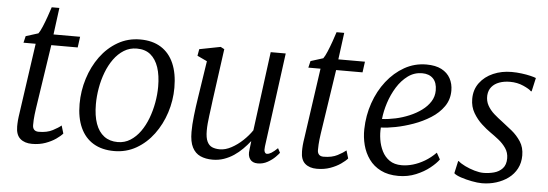

<svg xmlns="http://www.w3.org/2000/svg" viewBox="-47 -826 2782 974"><g transform="rotate(5 1344.0 -339.5)"><path d="M145.5 -169.5Q143 -152 141.5 -138.8Q140 -125.5 139.2 -113Q138.5 -100.5 138.5 -85.5Q138.5 -70.5 146.2 -62.2Q154 -54 169.5 -54Q212 -54 240.5 -69Q269 -84 283 -96L295 -56Q284 -43 261.8 -27.5Q239.5 -12 209 -1Q178.5 10 141 10Q103 10 80.8 -9.5Q58.5 -29 58.5 -71.5Q58.5 -78.5 58.8 -86.2Q59 -94 59.8 -103Q60.5 -112 61.8 -121.2Q63 -130.5 64.5 -140L115.5 -497.5H53.5L61.5 -531.5L125 -551.5Q133.5 -563 144 -588Q154.5 -613 164.2 -640.8Q174 -668.5 180.5 -689H219.5L201.5 -552.5H337L329.5 -497.5H195Z M642.5 -565.5Q705 -565.5 748.2 -538.5Q791.5 -511.5 813.8 -460.2Q836 -409 836 -336.5Q836 -271.5 816 -209.5Q796 -147.5 759.2 -98Q722.5 -48.5 671.5 -19.2Q620.5 10 559 10Q497 10 453.2 -16.2Q409.5 -42.5 386.8 -92.5Q364 -142.5 364 -213Q364 -279.5 383.8 -342.5Q403.5 -405.5 440.2 -455.8Q477 -506 528.5 -535.8Q580 -565.5 642.5 -565.5ZM629.5 -518Q593 -518 563.8 -499.8Q534.5 -481.5 512.5 -451Q490.5 -420.5 475.8 -381.8Q461 -343 453.8 -301Q446.5 -259 446.5 -219Q446.5 -160.5 461 -120Q475.5 -79.5 503.8 -58.2Q532 -37 573 -37Q608.5 -37 637.2 -55.2Q666 -73.5 687.8 -104Q709.5 -134.5 724 -173Q738.5 -211.5 746 -253.2Q753.5 -295 753.5 -334.5Q753.5 -392 739.8 -432.8Q726 -473.5 699 -495.8Q672 -518 629.5 -518Z M1060.5 10Q1024.5 10 998 -2Q971.5 -14 956.8 -42.5Q942 -71 942 -121Q942 -138.5 943.2 -159.5Q944.5 -180.5 947.2 -204Q950 -227.5 953 -251Q956 -274.5 959.5 -295L988.5 -485L938.5 -508.5L944.5 -542.5L1052 -563.5L1071 -553.5L1035 -291Q1032.5 -270 1029.8 -249.8Q1027 -229.5 1024.5 -210Q1022 -190.5 1020.2 -171.5Q1018.5 -152.5 1018.5 -134Q1018.5 -98 1027.8 -78.8Q1037 -59.5 1053.5 -52.5Q1070 -45.5 1092.5 -45.5Q1121 -45.5 1151.2 -61.8Q1181.5 -78 1208.5 -103.5Q1235.5 -129 1254 -156.5L1307 -559H1383.5L1319.5 -79.5Q1317 -61 1321 -52.2Q1325 -43.5 1332.5 -43.5Q1342.5 -43.5 1355.5 -51.5Q1368.5 -59.5 1386.5 -77L1398.5 -54.5Q1394 -48 1378.8 -32.5Q1363.5 -17 1340.5 -4Q1317.5 9 1290 9Q1263 9 1250.5 -9Q1238 -27 1243 -56.5Q1243 -58 1243.5 -62.8Q1244 -67.5 1245 -74Q1246 -80.5 1246.5 -87Q1247 -93.5 1248 -99L1247 -100Q1231 -79.5 1211.2 -59.8Q1191.5 -40 1168 -24.2Q1144.5 -8.5 1117.5 0.8Q1090.5 10 1060.5 10Z M1596 -169.5Q1593.5 -152 1592 -138.8Q1590.5 -125.5 1589.8 -113Q1589 -100.5 1589 -85.5Q1589 -70.5 1596.8 -62.2Q1604.5 -54 1620 -54Q1662.5 -54 1691 -69Q1719.5 -84 1733.5 -96L1745.5 -56Q1734.5 -43 1712.2 -27.5Q1690 -12 1659.5 -1Q1629 10 1591.5 10Q1553.5 10 1531.2 -9.5Q1509 -29 1509 -71.5Q1509 -78.5 1509.2 -86.2Q1509.5 -94 1510.2 -103Q1511 -112 1512.2 -121.2Q1513.5 -130.5 1515 -140L1566 -497.5H1504L1512 -531.5L1575.5 -551.5Q1584 -563 1594.5 -588Q1605 -613 1614.8 -640.8Q1624.5 -668.5 1631 -689H1670L1652 -552.5H1787.5L1780 -497.5H1645.5Z M2209.5 -91.5Q2195.5 -71.5 2166 -47.8Q2136.5 -24 2095.5 -7Q2054.5 10 2006.5 10Q1954 10 1916.8 -8.8Q1879.5 -27.5 1856.5 -59.5Q1833.5 -91.5 1823.2 -131Q1813 -170.5 1814 -211.5Q1815.5 -281.5 1837.5 -345Q1859.5 -408.5 1898.2 -458Q1937 -507.5 1988.2 -536.5Q2039.5 -565.5 2100 -565.5Q2146.5 -565.5 2176.8 -549.8Q2207 -534 2222 -506.5Q2237 -479 2237 -444.5Q2237 -398.5 2212.2 -363.2Q2187.5 -328 2147.5 -302.8Q2107.5 -277.5 2061.2 -261Q2015 -244.5 1971.5 -236Q1928 -227.5 1897 -227Q1894.5 -198 1899.5 -166.2Q1904.5 -134.5 1918.2 -107Q1932 -79.5 1956.5 -62.5Q1981 -45.5 2018.5 -45.5Q2046 -45.5 2075.5 -54Q2105 -62.5 2134.8 -80Q2164.5 -97.5 2191 -124.5ZM2082.5 -519.5Q2042 -519.5 2009.8 -495.8Q1977.5 -472 1954.2 -434.5Q1931 -397 1917 -353.8Q1903 -310.5 1899 -270.5Q1932 -272 1967.8 -279.8Q2003.5 -287.5 2037.2 -301.8Q2071 -316 2098.2 -336Q2125.5 -356 2141.8 -381.8Q2158 -407.5 2158 -438.5Q2158 -478.5 2137.8 -499Q2117.5 -519.5 2082.5 -519.5Z M2643 -476.5H2639Q2629 -487.5 2598 -501.2Q2567 -515 2530 -515Q2499.5 -515 2475.5 -506.2Q2451.5 -497.5 2437 -480.2Q2422.5 -463 2420.5 -436.5Q2419 -408 2431.8 -385.2Q2444.5 -362.5 2465.2 -344.2Q2486 -326 2507 -310.5Q2531.5 -292 2558.5 -270Q2585.5 -248 2604.8 -218.5Q2624 -189 2624 -148Q2624 -110.5 2608.5 -81Q2593 -51.5 2566 -31.5Q2539 -11.5 2504.5 -0.8Q2470 10 2431.5 10Q2410 10 2380 4.2Q2350 -1.5 2324 -10.2Q2298 -19 2288.5 -28.5L2302.5 -91.5H2305.5Q2317.5 -80.5 2340.5 -69.2Q2363.5 -58 2389.2 -50.5Q2415 -43 2435 -43Q2462.5 -43 2488.8 -50Q2515 -57 2532 -75.5Q2549 -94 2549 -127Q2549 -156 2533.5 -178.5Q2518 -201 2495.5 -218.8Q2473 -236.5 2452 -251Q2433 -264 2408 -286.8Q2383 -309.5 2364.5 -340.8Q2346 -372 2346 -412Q2346 -459.5 2371.8 -494Q2397.5 -528.5 2440.2 -547Q2483 -565.5 2533.5 -565.5Q2559.5 -565.5 2584.8 -562.2Q2610 -559 2629.8 -554.2Q2649.5 -549.5 2658.5 -545.5Z"/></g></svg>

Font: Merriweather 24pt Light
Style: Italic
Weight: 300
Italic angle: -7.8°
Version: Version 2.101